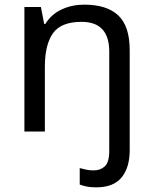

<svg xmlns="http://www.w3.org/2000/svg" viewBox="-20 -566 658 826"><path d="M394 240Q370 240 353 236.5Q336 233 323 228V157Q337 161 351 164Q365 167 383 167Q412 167 431 149.5Q450 132 450 83V-344Q450 -472 331 -472Q242 -472 207.5 -422.5Q173 -373 173 -279V0H85V-536H156L170 -463H175Q201 -505 245.5 -525.5Q290 -546 342 -546Q440 -546 489 -499.5Q538 -453 538 -350V80Q538 155 503 197.5Q468 240 394 240Z"/></svg>

Font: Noto Sans Lepcha
Style: Regular
Weight: 400
Designer: Monotype Design Team
Foundry: Monotype Imaging Inc.
Version: Version 2.006; ttfautohint (v1.8.4.7-5d5b)